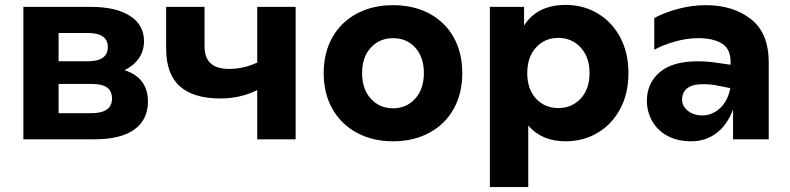

<svg xmlns="http://www.w3.org/2000/svg" viewBox="-20 -566 3209 780"><path d="M75 -538H350Q451 -538 508 -501.5Q565 -465 565 -399Q565 -359 544 -329Q523 -299 486 -281Q581 -250 581 -153Q581 -80 526 -40Q471 0 362 0H75ZM435 -165Q435 -196 415 -210.5Q395 -225 352 -225H218V-106H349Q435 -106 435 -165ZM418 -375Q418 -432 336 -432H218V-317H336Q418 -317 418 -375Z M1025 -200Q957 -166 875 -166Q766 -166 710.5 -215.5Q655 -265 655 -369V-538H811V-379Q811 -330 836.5 -308Q862 -286 910 -286Q970 -286 1025 -312V-538H1181V0H1025Z M1295 -269Q1295 -352 1330.5 -414.5Q1366 -477 1430 -511Q1494 -545 1577 -545Q1660 -545 1724 -511Q1788 -477 1823 -414.5Q1858 -352 1858 -269Q1858 -186 1823 -123.5Q1788 -61 1724 -26.5Q1660 8 1577 8Q1494 8 1430 -26.5Q1366 -61 1330.5 -123.5Q1295 -186 1295 -269ZM1702 -269Q1702 -334 1667 -372.5Q1632 -411 1577 -411Q1522 -411 1486.5 -372.5Q1451 -334 1451 -269Q1451 -204 1486.5 -165Q1522 -126 1577 -126Q1631 -126 1666.5 -165Q1702 -204 1702 -269Z M2533 -269Q2533 -186 2499.5 -123.5Q2466 -61 2408 -26.5Q2350 8 2278 8Q2181 8 2126 -56V194H1970V-538H2109V-462Q2162 -546 2278 -546Q2350 -546 2408 -511.5Q2466 -477 2499.5 -414.5Q2533 -352 2533 -269ZM2122 -269Q2122 -204 2157.5 -165.5Q2193 -127 2248 -127Q2303 -127 2339 -165.5Q2375 -204 2375 -269Q2375 -334 2339 -373Q2303 -412 2248 -412Q2193 -412 2157.5 -373Q2122 -334 2122 -269Z M2958 -121Q2933 -56 2889 -24Q2845 8 2789 8Q2732 8 2691.5 -14Q2651 -36 2629.5 -74Q2608 -112 2608 -157Q2608 -227 2659.5 -272Q2711 -317 2815 -317Q2856 -317 2899 -310L2948 -303V-315Q2948 -367 2913 -389Q2878 -411 2816 -411Q2772 -411 2724.5 -398Q2677 -385 2638 -364V-493Q2684 -517 2738.5 -531Q2793 -545 2848 -545Q2958 -545 3030.5 -488.5Q3103 -432 3103 -312V0H2958ZM2833 -97Q2872 -97 2904 -125.5Q2936 -154 2947 -208L2891 -219Q2866 -224 2837 -224Q2793 -224 2772 -207.5Q2751 -191 2751 -162Q2751 -134 2775 -115.5Q2799 -97 2833 -97Z"/></svg>

Font: Chess Sans
Style: Bold
Weight: 700
Designer: Wolf Bōese
Foundry: Wolf Bōese
Version: Version 7.223